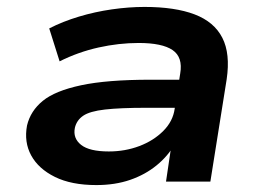

<svg xmlns="http://www.w3.org/2000/svg" viewBox="-20 -524 761 554"><path d="M258 10Q186 10 138.5 -13.5Q91 -37 70 -75.5Q49 -114 58 -162Q68 -204 103.5 -233Q139 -262 214 -278Q289 -294 415 -294H518L506 -213H402Q327 -213 283 -208Q239 -203 220 -190Q201 -177 196 -155Q190 -125 214 -106Q238 -87 294 -87Q341 -87 382 -102.5Q423 -118 451 -146Q479 -174 484 -210L500 -312Q508 -359 478 -379.5Q448 -400 380 -400Q323 -400 264.5 -387Q206 -374 152 -347L122 -442Q161 -462 207.5 -476Q254 -490 303 -497Q352 -504 397 -504Q485 -504 541.5 -482.5Q598 -461 621.5 -415Q645 -369 634 -295L587 0H459L475 -108H484Q465 -74 432 -47Q399 -20 355.5 -5Q312 10 258 10Z"/></svg>

Font: Nunito Sans 10pt Expanded
Style: Bold Italic
Weight: 700
Width: 7
Italic angle: -9°
Designer: Vernon Adams
Foundry: Vernon Adams
Version: Version 3.101;gftools[0.9.27]